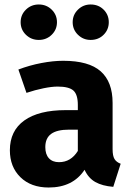

<svg xmlns="http://www.w3.org/2000/svg" viewBox="-20 -819 586 856"><path d="M518 -89 485 14Q436 10 405 -7.5Q374 -25 357 -62Q305 17 197 17Q118 17 71 -29Q24 -75 24 -149Q24 -236 88.5 -282Q153 -328 273 -328H327V-351Q327 -398 307 -415.5Q287 -433 237 -433Q211 -433 174 -425.5Q137 -418 98 -405L62 -509Q112 -528 164.5 -538Q217 -548 262 -548Q376 -548 429 -501Q482 -454 482 -360V-154Q482 -124 490.5 -110Q499 -96 518 -89ZM327 -146V-241H288Q234 -241 208 -222Q182 -203 182 -163Q182 -131 198 -113.5Q214 -96 243 -96Q296 -96 327 -146ZM234 -720Q234 -687 210.5 -664Q187 -641 153 -641Q119 -641 95.5 -664Q72 -687 72 -720Q72 -753 95.5 -776Q119 -799 153 -799Q187 -799 210.5 -776Q234 -753 234 -720ZM465 -720Q465 -687 442 -664Q419 -641 384 -641Q351 -641 327.5 -664Q304 -687 304 -720Q304 -753 327.5 -776Q351 -799 384 -799Q419 -799 442 -776Q465 -753 465 -720Z"/></svg>

Font: Fira Sans BGR
Style: Bold
Weight: 700
Designer: bBox Type GmbH & Carrois Corporate GbR & Edenspiekermann AG
Foundry: bBox Type GmbH & Carrois Corporate GbR & Edenspiekermann AG
Version: Version 4.301